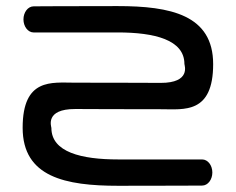

<svg xmlns="http://www.w3.org/2000/svg" viewBox="-20 -598 759 618"><path d="M52.9 -186.7C52.9 -28.2 190.2 0 360.5 0C522 0 630.5 -0.7 630.5 -0.7C649.4 -0.7 663.5 -20.2 663.5 -42.8C663.5 -65.3 649.4 -84.8 630.5 -84.8C630.5 -84.8 472 -84.8 360.5 -84.8C241.9 -84.8 145.4 -108.2 145.4 -186.3C145.4 -190.1 123.5 -247.3 222.1 -247.1C225.5 -247.1 228.6 -247.1 231.5 -247.1C261.9 -247 364.8 -246.4 499.5 -246.4C572.2 -246.4 666.1 -230.9 666.1 -391.7C666.1 -550.1 528.8 -578.4 358.5 -578.4C197 -578.4 88.5 -577.6 88.5 -577.6C69.6 -577.6 55.5 -558.1 55.5 -535.6C55.5 -513.1 69.6 -493.5 88.5 -493.5C88.5 -493.5 247 -493.6 358.5 -493.6C477.1 -493.6 573.6 -470.1 573.6 -392C573.6 -388.3 595.5 -331 496.9 -331.2C496.9 -331.2 382.3 -331.9 219.5 -331.9C146.8 -331.9 52.9 -347.4 52.9 -186.7ZM222.9 -247.2C223.9 -247.2 225.7 -247.2 228.4 -247.1C225.1 -247.1 222.9 -247.2 222.9 -247.2Z"/></svg>

Font: Hi.
Style: Bold
Weight: 400
Designer: Mew Too, Robert Jablonski
Foundry: Cannot Into Space Fonts
Version: Version 1.996